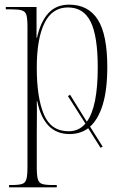

<svg xmlns="http://www.w3.org/2000/svg" viewBox="-20 -566 532 825"><path d="M19 239V229H30Q60 229 74.5 224.5Q89 220 93.5 203.5Q98 187 98 152V-452Q98 -486 93.5 -501.5Q89 -517 73.5 -521.5Q58 -526 25 -526H5V-536H137V-404H139Q154 -472 187.5 -509Q221 -546 277 -546Q359 -546 400 -482Q441 -418 441 -278Q441 -180 421.5 -116.5Q402 -53 367 -22L421 64L412 69L359 -15Q325 10 279 10Q223 10 188.5 -26Q154 -62 140 -131H138Q139 -99 138.5 -63.5Q138 -28 138 12V152Q138 187 142.5 203.5Q147 220 161.5 224.5Q176 229 205 229H224V239ZM275 -2Q319 -2 347 -35L272 -153L281 -159L353 -43Q377 -76 388.5 -134.5Q400 -193 400 -276Q400 -411 369.5 -472.5Q339 -534 272 -534Q204 -534 171 -466.5Q138 -399 138 -275Q138 -147 168.5 -74.5Q199 -2 275 -2Z"/></svg>

Font: Noto Serif Display Condensed ExtraLight
Style: Regular
Weight: 200
Width: 3
Designer: Monotype Design Team
Foundry: Monotype Imaging Inc.
Version: Version 2.009